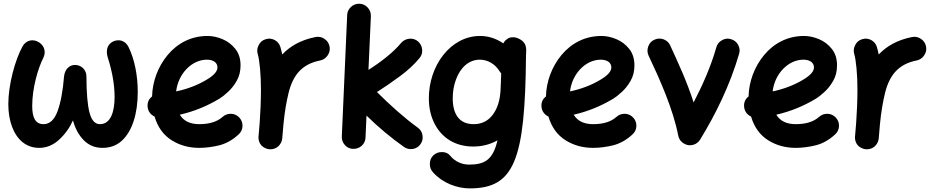

<svg xmlns="http://www.w3.org/2000/svg" viewBox="-20 -750 5096 1048"><path d="M194.3 -518.1C161.1 -540 122.6 -531.2 103.5 -497.6C62 -423.3 25.4 -286.6 25.4 -182.1C25.4 -136.2 32.2 -95.2 45.4 -59.1C72.3 13.2 123.5 57.1 193.8 57.1C233.4 57.1 269.5 42.5 301.8 13.2C334 -16.1 359.4 -51.3 378.4 -92.8C390.6 -47.4 410.6 -11.2 438 16.1C465.3 43.5 499 57.1 539.6 57.1C581.1 57.1 615.7 44.4 644.5 18.6C701.7 -33.7 731.9 -128.4 731.9 -248C731.9 -341.3 713.4 -428.7 681.6 -493.2C665.5 -526.4 632.3 -538.6 599.1 -524.4C563.5 -508.3 557.1 -473.1 568.4 -435.5C577.6 -407.7 586.4 -374.5 594.2 -335C601.6 -295.4 605.5 -256.8 605.5 -220.2C605.5 -140.1 584 -72.3 525.4 -72.3C498.5 -72.3 479.5 -93.3 468.8 -134.8C457.5 -176.3 452.1 -242.2 451.7 -333.5C451.7 -368.7 424.3 -395.5 389.2 -395.5C357.4 -395.5 333.5 -370.6 329.6 -333C323.2 -252.4 311 -189 293.9 -142.6C276.9 -95.7 251 -72.3 217.3 -72.3C172.9 -72.3 155.8 -108.9 155.8 -171.4C155.8 -268.1 186.5 -375 216.3 -434.1C231.9 -465.3 223.1 -499 194.3 -518.1Z M1282.2 -16.1C1295.4 -27.8 1302.7 -43 1303.7 -61C1304.2 -79.1 1298.8 -94.2 1287.1 -107.4C1274.9 -120.6 1260.3 -127.9 1242.2 -128.9C1224.1 -129.4 1208.5 -124 1195.3 -112.3C1165.5 -85.4 1123 -72.3 1067.4 -72.3C1017.6 -72.3 982.4 -89.4 961.4 -124C1037.6 -141.1 1109.4 -170.4 1177.7 -211.4C1189.9 -218.8 1205.1 -230.5 1223.1 -247.1C1241.2 -263.2 1257.8 -283.7 1272 -308.6C1286.1 -333 1293 -361.3 1293 -393.1C1293 -429.2 1283.7 -459 1264.6 -482.9C1245.6 -506.8 1222.7 -524.4 1194.8 -536.1C1167 -547.9 1139.6 -553.7 1112.8 -553.7C1021.5 -553.7 947.3 -512.7 894.5 -449.2C841.8 -385.7 812 -304.2 810.1 -223.6C792 -209.5 784.2 -191.4 785.6 -168.5C787.1 -143.6 802.2 -123.5 823.7 -113.8C840.8 -55.7 872.1 -12.7 917 15.6C961.4 43.5 1011.7 57.1 1067.4 57.1C1103 57.1 1140.1 52.2 1177.7 43C1215.3 33.2 1250 13.7 1282.2 -16.1ZM1109.4 -424.3C1144 -424.3 1167 -408.2 1167 -382.3C1167 -361.3 1149.4 -339.4 1106.4 -314C1058.1 -285.2 1003.4 -264.2 941.4 -251C953.1 -349.6 1028.3 -424.3 1109.4 -424.3Z M1449.2 64.5C1455.1 64.9 1460.9 64.9 1466.8 64H1467.3C1467.8 63.5 1468.3 63.5 1468.8 63.5C1490.7 59.1 1506.3 45.9 1515.6 24.9C1518.1 19 1520 12.7 1520.5 6.3C1522.9 -17.1 1524.9 -42 1526.9 -68.4C1533.2 -135.7 1543 -193.8 1555.2 -243.2C1579.6 -340.8 1628.4 -400.4 1727.5 -419.9C1744.6 -423.3 1758.3 -432.6 1768.6 -447.8C1778.8 -462.9 1782.2 -479 1778.8 -496.6C1775.4 -513.7 1766.6 -527.3 1751.5 -537.6C1736.3 -547.9 1719.7 -551.3 1702.6 -547.9C1622.1 -532.2 1563.5 -498 1520.5 -452.6C1517.6 -467.3 1514.2 -480.5 1510.7 -492.7C1505.9 -509.8 1495.6 -522.5 1480 -531.2C1463.9 -539.6 1447.8 -541.5 1430.7 -536.1C1413.6 -531.2 1400.9 -521 1392.6 -504.9C1383.8 -488.8 1381.8 -472.7 1386.7 -455.6C1392.1 -438 1396 -411.1 1399.4 -375.5C1402.8 -339.4 1404.3 -300.8 1404.3 -259.8C1404.3 -199.2 1401.4 -135.7 1397.5 -80.6L1391.6 -10.3C1391.1 -8.8 1391.1 -7.8 1391.1 -6.3C1390.6 0 1390.6 6.8 1392.1 13.2C1396.5 35.6 1409.7 51.3 1430.7 59.6C1431.2 60.1 1431.2 60.1 1431.6 60.1L1432.1 60.5C1437.5 62.5 1443.4 64 1449.2 64.5Z M2275.4 36.6C2285.6 22.5 2289.1 6.3 2286.1 -11.7C2283.2 -29.8 2274.4 -43.5 2259.8 -53.7C2187 -106.4 2108.4 -176.8 2037.6 -247.6C2078.1 -273.4 2120.1 -302.2 2163.1 -334C2206.1 -365.7 2241.7 -398.4 2270 -433.1C2281.2 -446.3 2286.1 -462.4 2284.2 -480.5C2282.2 -498.5 2274.4 -513.2 2261.2 -524.4C2247.6 -535.6 2231.9 -540.5 2213.9 -538.6C2195.8 -536.6 2180.7 -528.8 2169.4 -515.6C2127 -464.4 2059.6 -411.6 1991.2 -368.7L2004.4 -661.6C2004.9 -679.7 1999.5 -695.3 1987.3 -708.5C1975.1 -721.7 1960.4 -729 1942.4 -729.5C1924.3 -730 1909.2 -724.6 1896 -712.4C1882.8 -700.2 1875.5 -685.5 1875 -667.5L1845.7 -4.9C1845.2 13.2 1850.6 28.8 1862.8 42C1874.5 55.2 1889.2 62 1907.2 62.5C1925.3 63 1940.9 57.6 1954.1 45.9C1967.3 33.7 1974.6 19 1975.1 1L1980.5 -119.1C2043.5 -57.1 2112.3 0.5 2184.6 51.8C2198.7 62 2215.3 65.9 2233.4 63C2251.5 60.1 2265.1 51.3 2275.4 36.6Z M2852.1 -472.7C2852.5 -478 2852.1 -483.4 2851.1 -488.8C2849.1 -509.3 2837.4 -525.4 2816.4 -536.6C2808.1 -541.5 2799.8 -544.4 2790.5 -545.9C2786.1 -546.4 2782.2 -546.9 2777.8 -546.4C2766.1 -546.9 2755.4 -543 2746.1 -535.2C2737.8 -529.8 2731.9 -522.5 2727.5 -513.2C2688 -540 2645.5 -553.7 2600.1 -553.7C2439.5 -553.7 2319.3 -391.6 2320.8 -210C2321.3 -158.7 2332 -113.8 2352.1 -74.7C2392.1 3.4 2465.8 49.8 2563 49.8C2611.3 49.8 2655.3 38.6 2695.3 16.1C2670.9 122.6 2625.5 148.4 2540.5 148.4C2505.4 148.4 2466.3 135.3 2437 99.6C2426.3 86.4 2411.6 80.1 2393.1 80.1C2374 79.6 2357.9 85.9 2344.7 98.6C2332.5 110.8 2326.2 126 2326.2 144C2325.7 162.1 2331.5 177.7 2343.8 190.9C2369.6 219.7 2400.9 241.2 2437 256.3C2473.1 271 2508.8 278.3 2543.9 278.3C2787.1 278.3 2846.2 125 2851.1 -445.8ZM2565.4 -72.3C2489.7 -72.3 2452.6 -123 2451.2 -208.5C2450.7 -247.1 2456.5 -283.2 2468.8 -315.9C2492.7 -381.3 2539.1 -424.3 2599.1 -424.3C2643.6 -424.3 2683.6 -399.4 2707 -360.8C2709.5 -356.4 2712.4 -352.5 2715.8 -348.6L2712.4 -262.7C2710 -204.6 2695.8 -158.7 2669.9 -124C2644 -89.4 2608.9 -72.3 2565.4 -72.3Z M3432.1 -16.1C3445.3 -27.8 3452.6 -43 3453.6 -61C3454.1 -79.1 3448.7 -94.2 3437 -107.4C3424.8 -120.6 3410.2 -127.9 3392.1 -128.9C3374 -129.4 3358.4 -124 3345.2 -112.3C3315.4 -85.4 3272.9 -72.3 3217.3 -72.3C3167.5 -72.3 3132.3 -89.4 3111.3 -124C3187.5 -141.1 3259.3 -170.4 3327.6 -211.4C3339.8 -218.8 3355 -230.5 3373 -247.1C3391.1 -263.2 3407.7 -283.7 3421.9 -308.6C3436 -333 3442.9 -361.3 3442.9 -393.1C3442.9 -429.2 3433.6 -459 3414.6 -482.9C3395.5 -506.8 3372.6 -524.4 3344.7 -536.1C3316.9 -547.9 3289.6 -553.7 3262.7 -553.7C3171.4 -553.7 3097.2 -512.7 3044.4 -449.2C2991.7 -385.7 2961.9 -304.2 2960 -223.6C2941.9 -209.5 2934.1 -191.4 2935.5 -168.5C2937 -143.6 2952.1 -123.5 2973.6 -113.8C2990.7 -55.7 3022 -12.7 3066.9 15.6C3111.3 43.5 3161.6 57.1 3217.3 57.1C3252.9 57.1 3290 52.2 3327.6 43C3365.2 33.2 3399.9 13.7 3432.1 -16.1ZM3259.3 -424.3C3293.9 -424.3 3316.9 -408.2 3316.9 -382.3C3316.9 -361.3 3299.3 -339.4 3256.3 -314C3208 -285.2 3153.3 -264.2 3091.3 -251C3103 -349.6 3178.2 -424.3 3259.3 -424.3Z M3551.8 -533.2C3535.6 -525.9 3524.9 -514.2 3518.6 -497.1C3512.2 -480 3512.7 -462.9 3520 -446.8C3581.1 -317.9 3654.3 -153.8 3682.1 -9.8C3685.5 8.8 3695.8 22.9 3712.4 33.2C3728.5 43 3745.6 45.4 3763.7 40.5C3779.8 36.1 3792.5 26.4 3801.3 12.2C3885.7 -125 3964.8 -285.6 4014.2 -456.1C4019.5 -473.1 4017.6 -489.3 4008.8 -505.4C4000 -521 3987.3 -531.2 3970.2 -536.1C3953.1 -541.5 3937 -539.6 3921.4 -530.8C3905.3 -522 3895 -509.3 3890.1 -492.2C3860.4 -387.2 3815.4 -286.1 3766.1 -190.9C3748 -246.1 3727.5 -300.8 3704.6 -354C3681.6 -407.2 3659.2 -456.5 3638.2 -502C3630.9 -518.1 3618.7 -529.3 3601.6 -535.6C3584.5 -541.5 3567.9 -540.5 3551.8 -533.2Z M4538.1 -16.1C4551.3 -27.8 4558.6 -43 4559.6 -61C4560.1 -79.1 4554.7 -94.2 4543 -107.4C4530.8 -120.6 4516.1 -127.9 4498 -128.9C4480 -129.4 4464.4 -124 4451.2 -112.3C4421.4 -85.4 4378.9 -72.3 4323.2 -72.3C4273.4 -72.3 4238.3 -89.4 4217.3 -124C4293.5 -141.1 4365.2 -170.4 4433.6 -211.4C4445.8 -218.8 4460.9 -230.5 4479 -247.1C4497.1 -263.2 4513.7 -283.7 4527.8 -308.6C4542 -333 4548.8 -361.3 4548.8 -393.1C4548.8 -429.2 4539.6 -459 4520.5 -482.9C4501.5 -506.8 4478.5 -524.4 4450.7 -536.1C4422.9 -547.9 4395.5 -553.7 4368.7 -553.7C4277.3 -553.7 4203.1 -512.7 4150.4 -449.2C4097.7 -385.7 4067.9 -304.2 4065.9 -223.6C4047.9 -209.5 4040 -191.4 4041.5 -168.5C4043 -143.6 4058.1 -123.5 4079.6 -113.8C4096.7 -55.7 4127.9 -12.7 4172.9 15.6C4217.3 43.5 4267.6 57.1 4323.2 57.1C4358.9 57.1 4396 52.2 4433.6 43C4471.2 33.2 4505.9 13.7 4538.1 -16.1ZM4365.2 -424.3C4399.9 -424.3 4422.9 -408.2 4422.9 -382.3C4422.9 -361.3 4405.3 -339.4 4362.3 -314C4314 -285.2 4259.3 -264.2 4197.3 -251C4209 -349.6 4284.2 -424.3 4365.2 -424.3Z M4705.1 64.5C4710.9 64.9 4716.8 64.9 4722.7 64H4723.1C4723.6 63.5 4724.1 63.5 4724.6 63.5C4746.6 59.1 4762.2 45.9 4771.5 24.9C4773.9 19 4775.9 12.7 4776.4 6.3C4778.8 -17.1 4780.8 -42 4782.7 -68.4C4789.1 -135.7 4798.8 -193.8 4811 -243.2C4835.4 -340.8 4884.3 -400.4 4983.4 -419.9C5000.5 -423.3 5014.2 -432.6 5024.4 -447.8C5034.7 -462.9 5038.1 -479 5034.7 -496.6C5031.2 -513.7 5022.5 -527.3 5007.3 -537.6C4992.2 -547.9 4975.6 -551.3 4958.5 -547.9C4877.9 -532.2 4819.3 -498 4776.4 -452.6C4773.4 -467.3 4770 -480.5 4766.6 -492.7C4761.7 -509.8 4751.5 -522.5 4735.8 -531.2C4719.7 -539.6 4703.6 -541.5 4686.5 -536.1C4669.4 -531.2 4656.7 -521 4648.4 -504.9C4639.6 -488.8 4637.7 -472.7 4642.6 -455.6C4647.9 -438 4651.9 -411.1 4655.3 -375.5C4658.7 -339.4 4660.2 -300.8 4660.2 -259.8C4660.2 -199.2 4657.2 -135.7 4653.3 -80.6L4647.5 -10.3C4647 -8.8 4647 -7.8 4647 -6.3C4646.5 0 4646.5 6.8 4647.9 13.2C4652.3 35.6 4665.5 51.3 4686.5 59.6C4687 60.1 4687 60.1 4687.5 60.1L4688 60.5C4693.4 62.5 4699.2 64 4705.1 64.5Z"/></svg>

Font: Mikhak
Style: Bold
Weight: 700
Designer: Amin Abedi
Version: Version 3.2